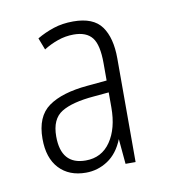

<svg xmlns="http://www.w3.org/2000/svg" viewBox="-49 -766 370 414"><g transform="rotate(-10 135.5 -559.0)"><path d="M137 -722Q181 -722 199 -697Q217 -672 217 -627V-400H195L190 -455Q178 -425 156 -410.5Q134 -396 108 -396Q71 -396 49.5 -419Q28 -442 28 -484Q28 -533 57.5 -554Q87 -575 143 -580L186 -584V-622Q186 -662 173.5 -678Q161 -694 133 -694Q115 -694 98 -688Q81 -682 67 -673L57 -699Q74 -709 93.5 -715.5Q113 -722 137 -722ZM153 -555Q105 -551 81.5 -536.5Q58 -522 58 -484Q58 -422 112 -422Q147 -422 166.5 -450.5Q186 -479 186 -525V-558Z"/></g></svg>

Font: Noto Sans Khmer UI ExtraCondensed ExtraLight
Style: Regular
Weight: 200
Width: 2
Designer: Danh Hong and the Monotype Design Team
Foundry: Monotype Imaging Inc.
Version: Version 2.002; ttfautohint (v1.8.4.7-5d5b)